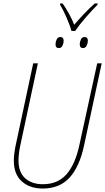

<svg xmlns="http://www.w3.org/2000/svg" viewBox="-20 -1080 608 1110"><path d="M227 10Q325 10 382.5 -53.5Q440 -117 466 -239L568 -714H542L439 -242Q415 -130 364.5 -72.5Q314 -15 228 -15Q164 -15 125.5 -49.5Q87 -84 87 -152Q87 -188 96 -233L199 -714H172L69 -232Q60 -186 60 -151Q60 -72 106.5 -31Q153 10 227 10ZM393 -901H415Q438 -936 476 -979.5Q514 -1023 544 -1053L545 -1060H528Q496 -1032 464.5 -998.5Q433 -965 409 -937Q397 -968 378.5 -1001.5Q360 -1035 342 -1060H328L327 -1053Q344 -1026 364.5 -979Q385 -932 393 -901ZM320 -802Q335 -802 341.5 -816.5Q348 -831 348 -844Q348 -866 329 -866Q314 -866 307.5 -851.5Q301 -837 301 -824Q301 -802 320 -802ZM460 -802Q474 -802 481 -816.5Q488 -831 488 -844Q488 -866 469 -866Q454 -866 447.5 -851.5Q441 -837 441 -824Q441 -802 460 -802Z"/></svg>

Font: Noto Sans UI SemiCondensed Thin
Style: Italic
Weight: 250
Width: 4
Italic angle: -12°
Designer: Monotype Design Team
Foundry: Monotype Imaging Inc.
Version: Version 1.901